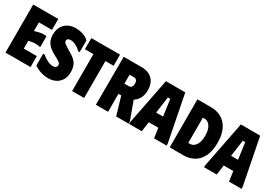

<svg xmlns="http://www.w3.org/2000/svg" viewBox="25 -1561 3434 2423"><g transform="rotate(30 1742.5 -349.5)"><path d="M406 -700V-541H216V-415Q245 -425 274.5 -431.5Q304 -438 332.5 -440Q361 -442 386 -439V-284L375 -278Q356 -285 330.5 -286.5Q305 -288 276 -284.5Q247 -281 216 -271V-159H406V0H41V-700Z M879 -198Q879 -131 851.5 -84Q824 -37 776 -12.5Q728 12 667 12Q619 12 577 0.5Q535 -11 504.5 -27Q474 -43 460 -54V-225H482Q514 -195 559.5 -172.5Q605 -150 642 -150Q660 -150 672.5 -155.5Q685 -161 692 -171Q699 -181 699 -193Q699 -216 683.5 -229.5Q668 -243 634 -262L576 -293Q545 -311 514.5 -336.5Q484 -362 464.5 -401Q445 -440 445 -498Q445 -567 473.5 -614.5Q502 -662 549.5 -686.5Q597 -711 655 -711Q696 -711 732 -703Q768 -695 798 -680.5Q828 -666 849 -644V-473H827Q794 -508 752 -528.5Q710 -549 674 -549Q653 -549 639 -539Q625 -529 625 -510Q625 -488 647.5 -471Q670 -454 710 -430L772 -392Q806 -372 830 -345Q854 -318 866.5 -282Q879 -246 879 -198Z M1306 -700V-538H1187V0H1012V-538H888V-700Z M1360 -700H1536V0H1358ZM1626 -700Q1686 -700 1733.5 -676Q1781 -652 1808 -604.5Q1835 -557 1835 -485Q1835 -410 1804.5 -360.5Q1774 -311 1726 -286.5Q1678 -262 1625 -262H1448V-700ZM1537 -411H1602Q1620 -411 1631 -419.5Q1642 -428 1647.5 -444Q1653 -460 1653 -479Q1653 -497 1647.5 -510.5Q1642 -524 1631 -532.5Q1620 -541 1602 -541H1537ZM1549 -355 1718 -353 1837 -27V0H1654Z M1843 0V-27L1975 -700L2257 -699L2389 -27V0H2206L2186 -143H2047L2027 0ZM2066 -295H2167L2134 -534H2099Z M2636 -700H2434V0H2636Q2719 0 2785 -37.5Q2851 -75 2890 -152.5Q2929 -230 2929 -350Q2929 -471 2890 -548Q2851 -625 2785 -662.5Q2719 -700 2636 -700ZM2634 -166H2609V-534H2634Q2683 -534 2716 -486.5Q2749 -439 2749 -350Q2749 -263 2716.5 -214.5Q2684 -166 2634 -166Z M2935 0V-27L3067 -700L3349 -699L3481 -27V0H3298L3278 -143H3139L3119 0ZM3158 -295H3259L3226 -534H3191Z"/></g></svg>

Font: Phudu ExtraBold
Style: Regular
Weight: 800
Version: Version 1.005;gftools[0.9.23]